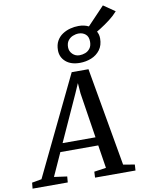

<svg xmlns="http://www.w3.org/2000/svg" viewBox="-186 -1248 1017 1330"><g transform="rotate(-10 322.0 -583.0)"><path d="M-67.5 0 -63.5 -41.5 4.5 -53.5 339.5 -747.5H457.5L579 -55L659 -41.5L656.5 0H372L374 -41.5L458 -53.5L432.5 -216H166L92.5 -54L183.5 -41.5L180 0ZM192 -274.5H423.5L374 -593L368.5 -665.5L339 -598ZM408 -801Q344 -801 308 -832.8Q272 -864.5 272 -913.5Q272 -952 287.2 -979Q302.5 -1006 327.5 -1022.5Q352.5 -1039 382.2 -1046.8Q412 -1054.5 441 -1054.5Q481 -1054.5 510.8 -1039.5Q540.5 -1024.5 557.2 -999.8Q574 -975 574 -944.5Q574 -895.5 550 -863.5Q526 -831.5 487.8 -816.2Q449.5 -801 408 -801ZM414 -853.5Q434.5 -853.5 454.8 -861.2Q475 -869 488.2 -886.8Q501.5 -904.5 501.5 -934.5Q501.5 -969 481.5 -986Q461.5 -1003 433 -1003Q412 -1003 391.5 -994.5Q371 -986 357.8 -968.2Q344.5 -950.5 344.5 -921.5Q344.5 -893.5 364.8 -873.5Q385 -853.5 414 -853.5ZM530.5 -976 483.5 -1009 632.5 -1165.5 713 -1110Q689.5 -1083 656 -1057.2Q622.5 -1031.5 589 -1010.5Q555.5 -989.5 530.5 -976Z"/></g></svg>

Font: Merriweather 20pt Medium
Style: Italic
Weight: 500
Italic angle: -7.8°
Version: Version 2.101